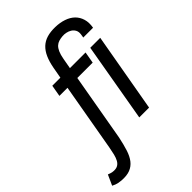

<svg xmlns="http://www.w3.org/2000/svg" viewBox="-321 -929 1259 1259"><g transform="rotate(-45 309.0 -299.5)"><path d="M598 -550 501 0H410L505.5 -550ZM520.5 -630Q521 -633 522 -637Q523.5 -643 525 -657Q527.5 -679 519 -694Q510.5 -709 496 -718Q481.5 -727 463.8 -730.5Q446 -734 431 -732.5Q412 -731 396 -726.2Q380 -721.5 367.5 -710Q355 -698.5 345.5 -677.5Q336 -656.5 330 -622.5L317 -550H462L448 -470H305.5L223 0Q211.5 54.5 198.5 95.2Q185.5 136 164.8 162.8Q144 189.5 113 201.5Q82 213.5 35.5 210Q5.5 207.5 -10.8 200.8Q-27 194 -32.5 191L0 119Q5.5 121 17.5 125.2Q29.5 129.5 44.5 130Q67 131 81.5 122.2Q96 113.5 105.2 96.5Q114.5 79.5 120.5 55.2Q126.5 31 132 0L214.5 -470H139.5L153.5 -550H228.5L242.5 -627.5Q251.5 -676 267 -710.8Q282.5 -745.5 306.2 -767.8Q330 -790 363 -799.8Q396 -809.5 439.5 -808.5Q482 -807.5 517.2 -795.5Q552.5 -783.5 575.8 -761Q599 -738.5 609 -705.5Q619 -672.5 611.5 -630Z"/></g></svg>

Font: B612 Mono
Style: Italic
Weight: 400
Italic angle: -10°
Version: Version 1.005